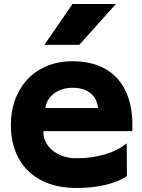

<svg xmlns="http://www.w3.org/2000/svg" viewBox="-20 -853 707 956"><path d="M201 -630H375L557 -833H341ZM196 -200H639C639 -200 639 -227 639 -238C638 -412 549 -548 341 -548C145 -548 34 -405 34 -232C34 -35 159 83 360 83C469 83 557 61 612 24L611 -140C559 -94 465 -65 361 -65C262 -65 194 -126 196 -200ZM468 -315H206C212 -369 264 -416 341 -416C424 -416 463 -371 468 -315Z"/></svg>

Font: LINE Seed JP_OTF ExtraBold
Style: Regular
Weight: 800
Designer: LY Corporation & Fontrix & Fontworks
Version: Version 1.013